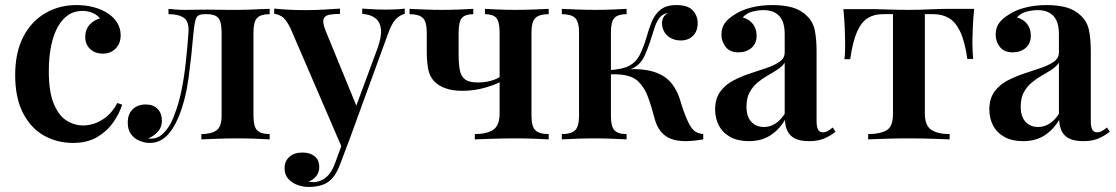

<svg xmlns="http://www.w3.org/2000/svg" viewBox="-20 -551 4410 759"><path d="M282 -531Q319 -531 350.5 -522.5Q382 -514 405 -499Q429 -484 443 -461.5Q457 -439 457 -412Q457 -379 437 -359Q417 -339 387 -339Q356 -339 336.5 -357Q317 -375 317 -405Q317 -434 334 -453Q351 -472 375 -478Q366 -491 347 -499.5Q328 -508 305 -508Q275 -508 251 -492.5Q227 -477 209.5 -446.5Q192 -416 182.5 -371.5Q173 -327 173 -269Q173 -188 192.5 -141Q212 -94 243 -74.5Q274 -55 309 -55Q330 -55 354 -63Q378 -71 401.5 -90Q425 -109 444 -144L463 -137Q452 -102 427.5 -67Q403 -32 364 -9Q325 14 269 14Q205 14 153 -15.5Q101 -45 70.5 -105Q40 -165 40 -254Q40 -342 71 -403.5Q102 -465 157.5 -498Q213 -531 282 -531Z M1046 -516V-495Q1011 -495 996.5 -480Q982 -465 982 -423V-93Q982 -51 996.5 -36Q1011 -21 1046 -21V0Q1028 -1 993.5 -2.5Q959 -4 919 -4Q880 -4 839 -2.5Q798 -1 776 0V-21Q815 -21 835.5 -35.5Q856 -50 856 -93V-423Q856 -465 843 -480Q830 -495 798 -495H789Q762 -495 755.5 -479.5Q749 -464 745 -423Q737 -329 725.5 -243.5Q714 -158 687 -91Q675 -62 659 -38Q643 -14 621.5 0Q600 14 572 14Q552 14 531.5 5.5Q511 -3 498 -20.5Q485 -38 485 -66Q485 -100 504.5 -119Q524 -138 556 -138Q586 -138 603 -120.5Q620 -103 620 -74Q620 -49 605 -31.5Q590 -14 566 -4Q568 -3 571.5 -3Q575 -3 578 -3Q601 -3 618.5 -17.5Q636 -32 649 -53.5Q662 -75 669 -96Q686 -138 697 -191.5Q708 -245 714.5 -304.5Q721 -364 725 -423Q728 -465 707.5 -480Q687 -495 646 -495V-516Q654 -515 672 -513.5Q690 -512 711 -512Q733 -512 753.5 -512.5Q774 -513 801 -513Q826 -513 845 -512.5Q864 -512 883 -512Q902 -512 924 -512Q945 -512 969 -513Q993 -514 1013.5 -515Q1034 -516 1046 -516Z M1580 -517V-496Q1561 -492 1544.5 -475Q1528 -458 1513 -415L1365 -9L1334 38L1128 -440Q1109 -478 1092 -487Q1075 -496 1064 -496V-517Q1093 -514 1124.5 -512.5Q1156 -511 1188 -511Q1225 -511 1259.5 -513Q1294 -515 1324 -517V-496Q1301 -496 1283 -493Q1265 -490 1259.5 -476.5Q1254 -463 1267 -430L1392 -125L1384 -121L1472 -359Q1489 -406 1486 -435Q1483 -464 1464 -479Q1445 -494 1412 -496V-517Q1428 -516 1444 -515Q1460 -514 1475 -513.5Q1490 -513 1504 -513Q1525 -513 1545.5 -514Q1566 -515 1580 -517ZM1365 -9 1327 92Q1318 117 1307.5 134.5Q1297 152 1284 163Q1269 176 1247.5 182Q1226 188 1200 188Q1177 188 1155.5 180Q1134 172 1119.5 156Q1105 140 1105 114Q1105 86 1124 69Q1143 52 1176 52Q1205 52 1223.5 66.5Q1242 81 1242 110Q1242 129 1231 144Q1220 159 1200 167Q1205 168 1209.5 168.5Q1214 169 1217 169Q1246 169 1269 150Q1292 131 1306 90L1342 -9Z M2149 -516V-495Q2112 -495 2096.5 -480Q2081 -465 2081 -423V-93Q2081 -51 2096.5 -36Q2112 -21 2149 -21V0Q2131 -1 2095.5 -2.5Q2060 -4 2016 -4Q1973 -4 1927.5 -2.5Q1882 -1 1857 0V-21Q1903 -21 1929 -37.5Q1955 -54 1955 -103V-422Q1955 -465 1942 -480Q1929 -495 1897 -495V-516Q1914 -515 1947.5 -513.5Q1981 -512 2017 -512Q2053 -512 2091.5 -513.5Q2130 -515 2149 -516ZM1851 -516V-495Q1819 -495 1806 -480Q1793 -465 1793 -423V-335Q1793 -300 1797.5 -275Q1802 -250 1818 -237.5Q1834 -225 1870 -225Q1896 -225 1920 -231.5Q1944 -238 1959 -249V-228Q1938 -216 1896 -204Q1854 -192 1807 -192Q1770 -192 1742.5 -201.5Q1715 -211 1698 -228Q1679 -247 1673 -276.5Q1667 -306 1667 -349V-423Q1667 -465 1651.5 -480Q1636 -495 1599 -495V-516Q1617 -515 1654.5 -513.5Q1692 -512 1728 -512Q1764 -512 1798.5 -513.5Q1833 -515 1851 -516Z M2654 -531Q2699 -531 2718.5 -510Q2738 -489 2738 -459Q2738 -428 2719.5 -409.5Q2701 -391 2671 -391Q2652 -391 2635.5 -398.5Q2619 -406 2608 -422Q2597 -438 2597 -461Q2597 -471 2602.5 -482Q2608 -493 2621 -500Q2600 -496 2588.5 -482.5Q2577 -469 2568.5 -444Q2560 -419 2548 -381Q2539 -354 2528 -330Q2517 -306 2497 -290.5Q2477 -275 2441 -269L2447 -276Q2517 -282 2565 -267Q2613 -252 2639 -216Q2659 -189 2670 -151Q2681 -113 2697 -76Q2708 -51 2720.5 -37.5Q2733 -24 2760 -21V0Q2742 3 2724.5 5Q2707 7 2691 7Q2638 7 2608.5 -15.5Q2579 -38 2567 -85Q2563 -100 2556 -124.5Q2549 -149 2539 -174Q2529 -199 2514 -217Q2496 -241 2466.5 -250Q2437 -259 2391 -257V-274Q2441 -277 2467.5 -291Q2494 -305 2508 -332Q2522 -359 2534 -398Q2544 -434 2556 -464Q2568 -494 2591 -512.5Q2614 -531 2654 -531ZM2457 -516V-495Q2423 -495 2409 -480Q2395 -465 2395 -423V-93Q2395 -51 2409 -36Q2423 -21 2457 -21V0Q2438 -1 2402 -2.5Q2366 -4 2329 -4Q2294 -4 2256.5 -2.5Q2219 -1 2201 0V-21Q2238 -21 2253.5 -36Q2269 -51 2269 -93V-423Q2269 -465 2253.5 -480Q2238 -495 2201 -495V-516Q2220 -515 2258.5 -513.5Q2297 -512 2333 -512Q2369 -512 2404 -513.5Q2439 -515 2457 -516Z M2940 7Q2897 7 2867 -9.5Q2837 -26 2822 -54.5Q2807 -83 2807 -118Q2807 -161 2827 -188.5Q2847 -216 2878.5 -232.5Q2910 -249 2945 -260.5Q2980 -272 3011 -282.5Q3042 -293 3062 -307Q3082 -321 3082 -344V-417Q3082 -449 3072.5 -469.5Q3063 -490 3044.5 -500.5Q3026 -511 2998 -511Q2977 -511 2954 -505Q2931 -499 2916 -482Q2942 -475 2956.5 -456Q2971 -437 2971 -410Q2971 -379 2950.5 -361.5Q2930 -344 2899 -344Q2866 -344 2849 -365Q2832 -386 2832 -414Q2832 -442 2846 -460.5Q2860 -479 2885 -494Q2910 -511 2949 -521Q2988 -531 3034 -531Q3078 -531 3112 -521.5Q3146 -512 3170 -488Q3194 -465 3201 -431Q3208 -397 3208 -348V-74Q3208 -49 3214 -38.5Q3220 -28 3233 -28Q3243 -28 3252 -33Q3261 -38 3272 -47L3283 -30Q3261 -13 3237 -3Q3213 7 3179 7Q3144 7 3123.5 -3Q3103 -13 3093.5 -32Q3084 -51 3083 -77Q3059 -37 3024 -15Q2989 7 2940 7ZM3000 -49Q3024 -49 3044.5 -62Q3065 -75 3082 -101V-303Q3072 -288 3053.5 -276Q3035 -264 3014 -252Q2993 -240 2974.5 -224.5Q2956 -209 2943.5 -186.5Q2931 -164 2931 -129Q2931 -90 2950 -69.5Q2969 -49 3000 -49Z M3831 -516Q3827 -476 3825.5 -439.5Q3824 -403 3824 -384Q3824 -364 3825 -346.5Q3826 -329 3827 -318H3804Q3794 -389 3775 -427.5Q3756 -466 3729.5 -480.5Q3703 -495 3671 -495H3636V-103Q3636 -54 3662 -37.5Q3688 -21 3734 -21V0Q3709 -1 3665.5 -2.5Q3622 -4 3573 -4Q3524 -4 3480 -2.5Q3436 -1 3412 0V-21Q3458 -21 3484 -35.5Q3510 -50 3510 -99V-495H3469Q3436 -495 3411 -480Q3386 -465 3368.5 -426.5Q3351 -388 3341 -317H3318Q3320 -329 3320.5 -346.5Q3321 -364 3321 -383Q3321 -402 3319.5 -438.5Q3318 -475 3314 -515H3417Q3447 -515 3488.5 -513.5Q3530 -512 3572 -512Q3614 -512 3656 -514Q3698 -516 3728 -516Z M4024 7Q3981 7 3951 -9.5Q3921 -26 3906 -54.5Q3891 -83 3891 -118Q3891 -161 3911 -188.5Q3931 -216 3962.5 -232.5Q3994 -249 4029 -260.5Q4064 -272 4095 -282.5Q4126 -293 4146 -307Q4166 -321 4166 -344V-417Q4166 -449 4156.5 -469.5Q4147 -490 4128.5 -500.5Q4110 -511 4082 -511Q4061 -511 4038 -505Q4015 -499 4000 -482Q4026 -475 4040.5 -456Q4055 -437 4055 -410Q4055 -379 4034.5 -361.5Q4014 -344 3983 -344Q3950 -344 3933 -365Q3916 -386 3916 -414Q3916 -442 3930 -460.5Q3944 -479 3969 -494Q3994 -511 4033 -521Q4072 -531 4118 -531Q4162 -531 4196 -521.5Q4230 -512 4254 -488Q4278 -465 4285 -431Q4292 -397 4292 -348V-74Q4292 -49 4298 -38.5Q4304 -28 4317 -28Q4327 -28 4336 -33Q4345 -38 4356 -47L4367 -30Q4345 -13 4321 -3Q4297 7 4263 7Q4228 7 4207.5 -3Q4187 -13 4177.5 -32Q4168 -51 4167 -77Q4143 -37 4108 -15Q4073 7 4024 7ZM4084 -49Q4108 -49 4128.5 -62Q4149 -75 4166 -101V-303Q4156 -288 4137.5 -276Q4119 -264 4098 -252Q4077 -240 4058.5 -224.5Q4040 -209 4027.5 -186.5Q4015 -164 4015 -129Q4015 -90 4034 -69.5Q4053 -49 4084 -49Z"/></svg>

Font: Playfair Display SemiBold
Style: Regular
Weight: 600
Designer: Claus Eggers Sørensen
Foundry: Claus Eggers Sørensen
Version: Version 1.203